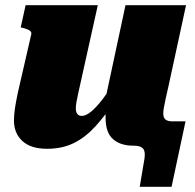

<svg xmlns="http://www.w3.org/2000/svg" viewBox="-20 -563 753 742"><path d="M282 -201Q278 -183 275.5 -169Q273 -155 273 -143Q273 -135 275.5 -128.5Q278 -122 283 -118.5Q288 -115 296 -115Q312 -115 332.5 -132Q353 -149 376 -179Q399 -209 424 -247V-172Q387 -117 349 -75Q311 -33 266 -10.5Q221 12 162 12Q99 12 66.5 -18Q34 -48 34 -97Q34 -120 38 -146Q42 -172 49 -205L101 -431Q102 -437 98.5 -441.5Q95 -446 87.5 -449Q80 -452 69 -455L60 -457L79 -543H358ZM496 0Q445 0 416.5 -25.5Q388 -51 388 -108Q388 -112 388 -117Q388 -122 388 -129Q388 -136 388 -145L377 -132L465 -543H699L632 -234Q625 -204 620.5 -183Q616 -162 613.5 -148Q611 -134 611 -124Q611 -109 619 -101.5Q627 -94 648 -94H697L643 159H520L538 52Q541 33 538 21.5Q535 10 524.5 5Q514 0 496 0Z"/></svg>

Font: Roboto Serif Black
Style: Italic
Weight: 900
Italic angle: -10°
Version: Version 1.008